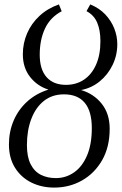

<svg xmlns="http://www.w3.org/2000/svg" viewBox="-20 -839 552 870"><path d="M225.5 11Q168 11 121.5 -12.2Q75 -35.5 47.8 -79.2Q20.5 -123 20.5 -184.5Q20.5 -242 41.5 -291.8Q62.5 -341.5 102.5 -378.2Q142.5 -415 199.5 -433Q148.5 -449 116 -490.8Q83.5 -532.5 83.5 -593Q83.5 -643 102.8 -687.8Q122 -732.5 158.8 -766.8Q195.5 -801 247 -819L259.5 -788Q207.5 -760.5 183.8 -709.5Q160 -658.5 160 -591.5Q160 -524.5 191 -489.5Q222 -454.5 278.5 -454.5Q325.5 -454.5 360.5 -478Q395.5 -501.5 415.2 -545.8Q435 -590 435 -652.5Q435 -702.5 420.2 -736.8Q405.5 -771 372 -788.5L389 -819Q429.5 -802.5 456.8 -773.8Q484 -745 497.8 -710Q511.5 -675 511.5 -639Q511.5 -588.5 490 -544.2Q468.5 -500 431.5 -470Q394.5 -440 347.5 -431Q405 -414 441 -368.8Q477 -323.5 477 -255.5Q477 -173 442.8 -113.2Q408.5 -53.5 351.5 -21.2Q294.5 11 225.5 11ZM233 -32Q278.5 -32 315.5 -57.8Q352.5 -83.5 374.2 -134Q396 -184.5 396 -258.5Q396 -335 364 -373.2Q332 -411.5 270 -411.5Q216.5 -411.5 179 -381.8Q141.5 -352 121.8 -300Q102 -248 102 -181.5Q102 -128 118.8 -95Q135.5 -62 165 -47Q194.5 -32 233 -32Z"/></svg>

Font: Merriweather 60pt Light
Style: Italic
Weight: 300
Italic angle: -7.8°
Version: Version 2.101